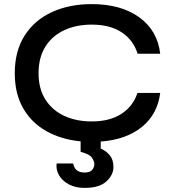

<svg xmlns="http://www.w3.org/2000/svg" viewBox="-20 -680 853 936"><path d="M336 117Q338 123 342 133.5Q346 144 358 152.5Q370 161 393 161Q419 161 429.5 148Q440 135 440 120Q440 108 429 90Q418 72 373 60V9Q278 0 205.5 -41Q133 -82 92.5 -153Q52 -224 52 -323Q52 -431 100 -506.5Q148 -582 233 -621Q318 -660 427 -660Q570 -660 659 -595.5Q748 -531 761 -418H651Q630 -485 573 -522.5Q516 -560 427 -560Q352 -560 293.5 -533Q235 -506 201.5 -453Q168 -400 168 -323Q168 -247 201.5 -194.5Q235 -142 293.5 -115Q352 -88 427 -88Q515 -88 572 -125Q629 -162 650 -227H761Q748 -123 671.5 -61Q595 1 471 10V44Q498 56 515.5 77.5Q533 99 533 134Q533 173 498.5 204.5Q464 236 393 236Q348 236 316 219Q284 202 268 174.5Q252 147 256 117Z"/></svg>

Font: Syne SemiBold
Style: Regular
Weight: 600
Designer: Lucas Descroix
Foundry: Bonjour Monde
Version: Version 2.200; ttfautohint (v1.8.4)